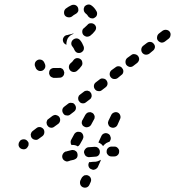

<svg xmlns="http://www.w3.org/2000/svg" viewBox="-20 -588 798 875"><path d="M211 -273Q204 -267 204 -257Q203 -253 205 -249Q206 -245 209 -241Q212 -238 216 -236Q220 -234 224 -233Q230 -233 236 -233Q245 -233 253 -234Q257 -234 261 -236Q265 -238 268 -242Q271 -245 272 -250Q273 -254 273 -258Q272 -263 270 -267Q268 -271 265 -274Q261 -276 257 -278Q253 -279 248 -278Q242 -278 236 -278Q232 -278 228 -278Q219 -279 211 -273ZM299 -268Q305 -261 314 -260Q324 -259 331 -265Q343 -275 352 -288Q357 -295 355 -304Q354 -314 346 -319Q339 -324 329 -323Q320 -321 315 -314Q310 -306 302 -300Q295 -294 294 -285Q293 -276 299 -268ZM155 -316Q146 -313 141 -305Q137 -297 139 -288Q141 -282 144 -276Q149 -268 158 -265Q167 -263 175 -267Q183 -272 186 -281Q188 -290 184 -298Q183 -299 183 -300Q180 -309 172 -314Q164 -318 155 -316ZM348 -348Q357 -352 361 -360Q364 -369 361 -377Q355 -393 345 -405Q339 -412 330 -413Q320 -413 313 -407Q306 -401 305 -392Q304 -383 310 -376Q316 -369 319 -361Q323 -352 331 -348Q340 -345 348 -348ZM284 -428Q288 -428 293 -430Q299 -431 306 -433Q309 -434 312 -435Q315 -435 317 -434Q315 -434 313 -433Q305 -430 299 -425Q292 -419 288 -412Q284 -403 283 -394Q282 -389 283 -384Q277 -386 273 -390Q268 -395 267 -401Q265 -410 270 -418Q275 -426 284 -428ZM359 -430Q365 -423 374 -421Q383 -420 391 -425Q404 -435 412 -446Q418 -453 418 -462Q417 -471 410 -477Q402 -483 393 -482Q384 -482 378 -474Q372 -468 364 -461Q356 -456 355 -447Q354 -437 359 -430ZM365 -533Q362 -537 362 -541Q361 -545 362 -550Q363 -554 365 -558Q371 -565 380 -567Q389 -569 397 -563Q410 -554 419 -538Q424 -531 422 -521Q420 -512 412 -508Q410 -506 407 -505Q405 -505 403 -504Q399 -505 394 -505Q390 -506 387 -509Q383 -511 381 -515Q377 -522 371 -526Q367 -529 365 -533ZM336 -536Q338 -541 337 -545Q337 -549 335 -554Q331 -562 323 -565Q314 -568 305 -564Q292 -558 280 -549Q273 -543 272 -534Q271 -524 276 -517Q282 -510 292 -509Q301 -508 308 -513Q316 -520 324 -524Q328 -526 331 -529Q334 -532 336 -536ZM65 67Q64 72 65 76Q66 80 69 84Q75 91 84 92Q93 94 101 88L102 87Q105 84 107 80Q110 77 110 72Q111 68 110 63Q109 59 106 56Q100 48 91 47Q82 46 74 51L73 52Q70 55 68 59Q65 63 65 67ZM120 24Q120 29 121 33Q122 37 125 41Q131 48 140 49Q149 51 156 45L174 32Q181 26 182 17Q183 7 178 0Q172 -7 163 -9Q153 -10 146 -4L129 9Q125 12 123 16Q121 20 120 24ZM192 -31Q192 -27 193 -23Q194 -18 197 -15Q202 -7 212 -6Q221 -5 228 -11L246 -24Q253 -30 254 -39Q255 -48 250 -55Q247 -59 243 -61Q239 -63 235 -64Q230 -65 226 -63Q222 -62 218 -59L201 -46Q197 -44 195 -40Q193 -36 192 -31ZM269 -70Q271 -67 275 -64Q279 -62 284 -62Q288 -61 292 -62Q297 -63 300 -66L317 -79Q325 -85 326 -94Q327 -103 321 -111Q319 -114 315 -117Q311 -119 307 -119Q302 -120 298 -119Q293 -118 290 -115L273 -102Q265 -96 264 -87Q263 -78 269 -70ZM336 -142Q336 -138 337 -133Q338 -129 341 -126Q346 -118 356 -117Q365 -116 372 -122L389 -135Q393 -138 395 -141Q397 -145 398 -150Q398 -154 397 -158Q396 -163 393 -166Q391 -170 387 -172Q383 -174 378 -175Q374 -175 370 -174Q365 -173 362 -170L345 -157Q341 -154 339 -151Q337 -147 336 -142ZM413 -181Q418 -174 427 -173Q437 -171 444 -177L461 -190Q469 -196 470 -205Q471 -214 465 -222Q460 -229 450 -230Q441 -232 434 -226L417 -213Q409 -207 408 -198Q407 -188 413 -181ZM484 -237Q490 -229 499 -228Q509 -227 516 -232L533 -246Q541 -251 542 -261Q543 -270 537 -277Q532 -285 522 -286Q513 -287 506 -281L488 -268Q481 -262 480 -253Q479 -244 484 -237ZM556 -292Q562 -285 571 -283Q581 -282 588 -288L605 -301Q612 -307 614 -316Q615 -325 609 -333Q603 -340 594 -341Q585 -343 578 -337L560 -324Q553 -318 552 -309Q551 -299 556 -292ZM628 -348Q634 -340 643 -339Q652 -338 660 -343L677 -357Q684 -362 686 -372Q687 -381 681 -388Q675 -396 666 -397Q657 -398 649 -392L632 -379Q625 -373 624 -364Q623 -355 628 -348ZM700 -403Q706 -396 715 -394Q724 -393 732 -399L749 -412Q756 -418 757 -427Q759 -436 753 -444Q747 -451 738 -452Q729 -453 721 -448L704 -435Q697 -429 696 -420Q694 -410 700 -403ZM357 265Q366 269 375 266Q383 263 387 255L393 242Q397 233 394 225Q391 216 382 212Q378 210 374 210Q369 210 365 211Q361 213 358 216Q354 219 352 223L346 235Q343 244 346 253Q349 261 357 265ZM396 183Q400 185 404 186Q409 186 413 184Q417 183 420 180Q424 177 426 173L438 146Q439 145 439 143Q440 141 440 140Q436 142 432 144Q424 148 416 149Q403 149 390 151Q388 151 386 151L385 154Q381 162 384 171Q387 180 396 183ZM264 130Q266 139 274 144Q279 147 284 148Q289 148 294 146Q296 146 299 144Q307 142 317 140Q326 137 331 130Q335 122 333 113Q332 108 330 105Q327 101 323 99Q319 96 315 96Q310 95 306 96Q295 99 286 101Q285 102 285 102Q284 102 283 102Q282 102 281 102Q277 103 273 106Q269 109 267 113Q267 113 267 113Q267 113 267 113Q262 121 264 130ZM435 102Q435 98 433 94Q431 90 428 87Q425 84 420 82Q416 81 412 81Q397 82 383 83Q374 84 368 92Q362 99 363 108Q364 112 366 116Q368 120 371 123Q375 126 379 127Q383 129 388 128Q401 127 414 126Q424 126 430 119Q436 112 435 102ZM523 103Q524 94 517 87Q511 80 502 80H489Q479 80 473 86Q466 92 466 102Q465 111 472 118Q478 125 488 125H500Q510 125 516 119Q523 113 523 103ZM340 75Q342 73 344 70L357 47V46Q362 38 359 29Q357 20 349 15Q345 13 341 13Q336 12 332 13Q328 14 324 17Q320 20 318 24L305 48Q301 54 302 61Q302 68 306 73Q312 72 318 73Q327 74 334 79Q337 78 340 75ZM429 60Q429 59 430 58L442 32Q446 23 455 20Q463 17 472 21Q476 23 479 26Q482 29 483 34Q485 38 485 42Q485 47 483 51L479 58Q476 59 473 60Q464 63 457 70Q453 73 450 78Q447 74 443 70Q436 64 428 61Q429 61 429 60ZM474 -20Q475 -16 478 -13Q481 -9 485 -8Q494 -4 502 -7Q511 -10 515 -18L527 -45Q531 -53 528 -62Q525 -71 517 -75Q508 -79 499 -75Q491 -72 487 -64L474 -37Q473 -33 472 -29Q472 -25 474 -20ZM353 -24Q355 -20 357 -16Q360 -13 364 -11Q372 -6 381 -9Q390 -11 395 -19L408 -43Q411 -47 411 -51Q412 -56 411 -60Q409 -64 407 -68Q404 -72 400 -74Q396 -76 392 -77Q387 -77 383 -76Q379 -75 375 -72Q372 -69 369 -65L356 -41Q353 -38 353 -33Q352 -29 353 -24Z"/></svg>

Font: FRB American Cursive Guidelines Dashed Extrabold
Style: Bold Italic
Weight: 800
Italic angle: -25°
Version: Version 2.0;Modular Font Editor K font №1